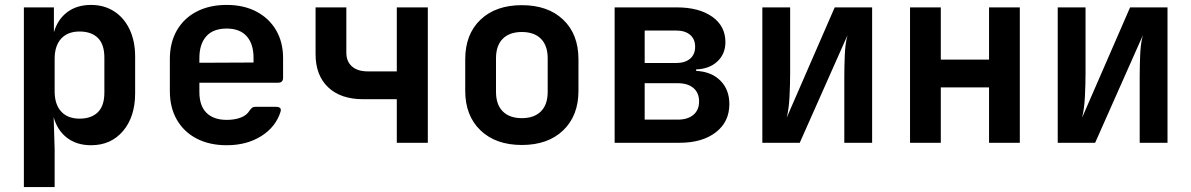

<svg xmlns="http://www.w3.org/2000/svg" viewBox="-20 -580 4840 780"><path d="M77 180V-550H199V-449Q214 -501 253 -530.5Q292 -560 350 -560Q403 -560 443.5 -534Q484 -508 506.5 -460.5Q529 -413 529 -350V-201Q529 -106 480 -48Q431 10 350 10Q292 10 252.5 -20Q213 -50 198 -104L202 26V180ZM303 -98Q351 -98 377.5 -124Q404 -150 404 -204V-346Q404 -400 377.5 -426Q351 -452 303 -452Q255 -452 228.5 -423Q202 -394 202 -341V-209Q202 -156 228.5 -127Q255 -98 303 -98Z M901 10Q831 10 779 -17Q727 -44 698.5 -93.5Q670 -143 670 -210V-340Q670 -407 698.5 -456.5Q727 -506 779 -533Q831 -560 901 -560Q970 -560 1021.5 -533Q1073 -506 1101.5 -457.5Q1130 -409 1130 -344V-264Q1130 -244 1110 -244H790V-206Q790 -150 819 -121.5Q848 -93 901 -93Q934 -93 958.5 -102.5Q983 -112 994 -131Q999 -138 1004 -142Q1009 -146 1017 -146H1101Q1125 -146 1120 -127Q1101 -65 1042 -27.5Q983 10 901 10ZM790 -344V-325L1010 -326V-345Q1010 -402 982 -433Q954 -464 901 -464Q846 -464 818 -432.5Q790 -401 790 -344Z M1592 0V-177H1455Q1364 -177 1313 -225.5Q1262 -274 1262 -360V-550H1387V-366Q1387 -330 1410 -310Q1433 -290 1474 -290H1592V-550H1718V0Z M2100 9Q1994 9 1932 -50.5Q1870 -110 1870 -211V-339Q1870 -441 1932 -500Q1994 -559 2100 -559Q2206 -559 2268 -500Q2330 -441 2330 -339V-211Q2330 -110 2268 -50.5Q2206 9 2100 9ZM2100 -100Q2150 -100 2177.5 -127.5Q2205 -155 2205 -207V-343Q2205 -395 2177.5 -422.5Q2150 -450 2100 -450Q2050 -450 2022.5 -422.5Q1995 -395 1995 -343V-207Q1995 -155 2022.5 -127.5Q2050 -100 2100 -100Z M2477 0V-550H2729Q2820 -550 2873.5 -512Q2927 -474 2927 -409Q2927 -361 2894.5 -330.5Q2862 -300 2808 -298V-292Q2870 -289 2906.5 -252.5Q2943 -216 2943 -157Q2943 -85 2888 -42.5Q2833 0 2741 0ZM2599 -324H2726Q2763 -324 2783.5 -341.5Q2804 -359 2804 -390Q2804 -421 2783.5 -438.5Q2763 -456 2726 -456H2599ZM2599 -94H2733Q2774 -94 2797 -113.5Q2820 -133 2820 -168Q2820 -203 2797 -222.5Q2774 -242 2733 -242H2599Z M3077 0V-550H3190V-284Q3190 -239 3187.5 -188.5Q3185 -138 3176 -102L3371 -550H3523V0H3410V-267Q3410 -311 3412 -358Q3414 -405 3423 -437L3229 0Z M3677 0V-550H3802V-338H3998V-550H4123V0H3998V-225H3802V0Z M4277 0V-550H4390V-284Q4390 -239 4387.5 -188.5Q4385 -138 4376 -102L4571 -550H4723V0H4610V-267Q4610 -311 4612 -358Q4614 -405 4623 -437L4429 0Z"/></svg>

Font: Pitagon Sans Mono
Style: Bold
Weight: 700
Monospace: yes
Designer: Travis Tran
Foundry: Pitagon
Version: Version 1.001; ttfautohint (v1.8.4.7-5d5b);gftools[0.9.26]